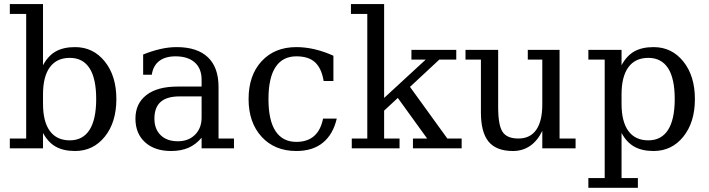

<svg xmlns="http://www.w3.org/2000/svg" viewBox="-20 -714 3410 924"><path d="M106 -47.4V-647H27.3V-694.3H187V-399.9Q211.4 -445.8 248.5 -466.6Q285.6 -487.3 341.3 -487.3Q428.7 -487.3 484.4 -418Q540 -348.6 540 -237.3Q540 -125.5 484.4 -56.4Q428.7 12.7 341.3 12.7Q285.6 12.7 248.5 -8.1Q211.4 -28.8 187 -74.2V0H27.3V-47.4ZM187 -214.4Q187 -128.4 220 -83.5Q252.9 -38.6 315.9 -38.6Q378.4 -38.6 410.6 -88.6Q442.9 -138.7 442.9 -237.3Q442.9 -336.9 410.6 -386.2Q378.4 -435.5 315.9 -435.5Q252.9 -435.5 220 -390.6Q187 -345.7 187 -259.8Z M950.2 -148.4V-250H843.3Q783.2 -250 753.2 -223.6Q723.1 -197.3 723.1 -143.1Q723.1 -92.8 753.2 -63.5Q783.2 -34.2 835.9 -34.2Q887.2 -34.2 918.7 -65.7Q950.2 -97.2 950.2 -148.4ZM1031.7 -295.9V-47.4H1106V0H950.2V-51.3Q922.9 -18.6 887.2 -2.9Q851.6 12.7 803.2 12.7Q724.6 12.7 678.2 -29.3Q631.8 -71.3 631.8 -143.1Q631.8 -215.8 684.6 -256.6Q737.3 -297.4 834.5 -297.4H950.2V-330.1Q950.2 -384.3 917.2 -413.6Q884.3 -442.9 824.7 -442.9Q775.9 -442.9 746.6 -420.7Q717.3 -398.4 710.4 -354.5H668.9V-451.7Q711.4 -468.8 751.5 -478Q791.5 -487.3 830.1 -487.3Q928.7 -487.3 980.2 -438.7Q1031.7 -390.1 1031.7 -295.9Z M1600.6 -143.1Q1583 -67.4 1533.9 -27.3Q1484.9 12.7 1406.2 12.7Q1301.8 12.7 1239 -55.9Q1176.3 -124.5 1176.3 -237.3Q1176.3 -351.6 1239 -419.4Q1301.8 -487.3 1406.2 -487.3Q1450.2 -487.3 1495.4 -476.6Q1540.5 -465.8 1584.5 -445.8V-324.2H1537.6Q1527.3 -385.7 1496.1 -414.3Q1464.8 -442.9 1406.2 -442.9Q1340.3 -442.9 1306.2 -391.4Q1272 -339.8 1272 -237.3Q1272 -134.3 1306.2 -82.8Q1340.3 -31.2 1406.2 -31.2Q1459 -31.2 1491.2 -59.1Q1523.4 -86.9 1534.7 -143.1Z M1902.8 0H1672.9V-47.4H1747.6V-647H1668.9V-694.3H1828.6V-242.7L2028.8 -427.2H1960V-474.1H2175.8V-427.2H2094.2L1953.1 -295.9L2132.8 -47.4H2201.7V0H1967.3V-47.4H2035.6L1894.5 -242.7L1828.6 -181.6V-47.4H1902.8Z M2520 -474.1H2672.9V-47.4H2750V0H2589.8V-84.5Q2567.4 -37.1 2531.5 -12.2Q2495.6 12.7 2448.7 12.7Q2368.7 12.7 2331.5 -32.2Q2294.4 -77.1 2294.4 -172.9V-427.2H2220.2V-474.1H2377.4V-198.7Q2377.4 -111.3 2398.7 -79.3Q2419.9 -47.4 2474.6 -47.4Q2531.7 -47.4 2560.8 -89.4Q2589.8 -131.3 2589.8 -211.4V-427.2H2520Z M2971.2 -259.8V-214.4Q2971.2 -128.4 3004.2 -83.5Q3037.1 -38.6 3100.1 -38.6Q3162.6 -38.6 3194.8 -88.6Q3227.1 -138.7 3227.1 -237.3Q3227.1 -336.9 3194.8 -386.2Q3162.6 -435.5 3100.1 -435.5Q3037.1 -435.5 3004.2 -390.6Q2971.2 -345.7 2971.2 -259.8ZM2890.1 -427.2H2811.5V-474.1H2971.2V-399.9Q2995.6 -445.8 3032.7 -466.6Q3069.8 -487.3 3125.5 -487.3Q3212.9 -487.3 3268.6 -418Q3324.2 -348.6 3324.2 -237.3Q3324.2 -125.5 3268.6 -56.4Q3212.9 12.7 3125.5 12.7Q3069.8 12.7 3032.7 -8.1Q2995.6 -28.8 2971.2 -74.2V143.1H3049.8V189.9H2811.5V143.1H2890.1Z"/></svg>

Font: KhunPaOh
Style: Regular
Weight: 400
Designer: Khon Soe Zaw Thu
Version: Version 1.00 July 11, 2016, initial release